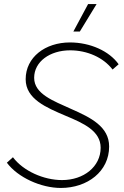

<svg xmlns="http://www.w3.org/2000/svg" viewBox="-20 -920 615 950"><path d="M281 10C413 10 520 -72 520 -195C520 -293 430 -338 332 -381C244 -421 149 -455 149 -535C149 -615 227 -671 327 -671C411 -671 491 -636 537 -576L567 -602C521 -667 427 -710 326 -710C204 -710 107 -637 107 -528C107 -430 209 -388 305 -347C394 -310 478 -272 478 -189C478 -95 394 -29 287 -29C196 -29 95 -74 44 -142L14 -115C68 -42 183 10 281 10ZM458 -900H416L343 -764H375Z"/></svg>

Font: Fixel Display ExtraLight
Style: Italic
Weight: 200
Italic angle: -10°
Designer: AlfaBravo + MacPaw
Foundry: Kyrylo Tkachov, Marchela Mozhyna, Serhii Makarenko, Maria Weinstein, Zakhar Kryvoshyya
Version: Version 1.210;Glyphs 3.2 (3217)